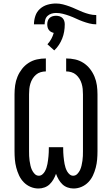

<svg xmlns="http://www.w3.org/2000/svg" viewBox="-20 -1069 640 1097"><path d="M400 8Q383 8 366 2Q349 -4 336.5 -16Q324 -28 315 -43.5Q306 -59 300 -76Q294 -59 285 -43.5Q276 -28 263.5 -16Q251 -4 234 2Q217 8 200 8Q176 8 154 -1.5Q132 -11 115.5 -28Q99 -45 89 -66.5Q79 -88 73 -111Q67 -134 65 -157.5Q63 -181 63 -205V-530Q63 -556 66.5 -581.5Q70 -607 80 -631Q90 -655 106 -675.5Q122 -696 144 -710Q166 -724 191 -729.5Q216 -735 242 -735V-661Q227 -661 212 -656.5Q197 -652 185.5 -642Q174 -632 166 -619Q158 -606 153.5 -591Q149 -576 147.5 -561Q146 -546 146 -530V-205Q146 -191 146.5 -177.5Q147 -164 149 -150.5Q151 -137 154 -123.5Q157 -110 162.5 -98Q168 -86 178 -75.5Q188 -65 202 -65Q213 -65 222 -72.5Q231 -80 236.5 -90Q242 -100 245.5 -110.5Q249 -121 251 -132Q253 -143 254.5 -154Q256 -165 257 -176Q258 -187 258.5 -198Q259 -209 259 -221V-228H341V-221Q341 -209 341.5 -198Q342 -187 343 -176Q344 -165 345.5 -154Q347 -143 349 -132Q351 -121 354.5 -110.5Q358 -100 363.5 -90Q369 -80 378 -72.5Q387 -65 398 -65Q412 -65 422 -75.5Q432 -86 437.5 -98Q443 -110 446 -123.5Q449 -137 451 -150.5Q453 -164 453.5 -177.5Q454 -191 454 -205V-530Q454 -546 452.5 -561Q451 -576 446.5 -591Q442 -606 434 -619Q426 -632 414.5 -642Q403 -652 388 -656.5Q373 -661 358 -661V-735Q384 -735 409 -729.5Q434 -724 456 -710Q478 -696 494 -675.5Q510 -655 520 -631Q530 -607 533.5 -581.5Q537 -556 537 -530V-205Q537 -181 535 -157.5Q533 -134 527 -111Q521 -88 511 -66.5Q501 -45 484.5 -28Q468 -11 446 -1.5Q424 8 400 8ZM174 -930Q174 -954 182 -978Q190 -1002 208.5 -1018.5Q227 -1035 251 -1042Q275 -1049 300 -1049Q320 -1049 339.5 -1044Q359 -1039 378 -1032Q397 -1025 415 -1016.5Q433 -1008 452 -1000.5Q471 -993 490.5 -988Q510 -983 530 -983V-930Q510 -930 490.5 -935Q471 -940 452 -947Q433 -954 415 -962.5Q397 -971 378 -978Q359 -985 339.5 -990Q320 -995 300 -995Q287 -995 274 -991Q261 -987 251.5 -978Q242 -969 238.5 -956Q235 -943 235 -930ZM290 -781 251 -816Q264 -830 273 -846.5Q282 -863 287 -881Q279 -883 271.5 -887Q264 -891 259 -898Q254 -905 252 -913Q250 -921 250 -930Q250 -940 253 -949.5Q256 -959 263 -966Q270 -973 280 -976Q290 -979 300 -979Q310 -979 320 -976Q330 -973 337 -966Q344 -959 347 -949.5Q350 -940 350 -930Q350 -909 346.5 -888.5Q343 -868 335.5 -849Q328 -830 316.5 -812.5Q305 -795 290 -781Z"/></svg>

Font: Iosevka Fixed Extended
Style: Regular
Weight: 400
Width: 7
Monospace: yes
Designer: Belleve Invis
Foundry: Belleve Invis
Version: Version 24.1.1; ttfautohint (v1.8.4)